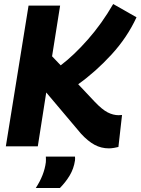

<svg xmlns="http://www.w3.org/2000/svg" viewBox="-20 -728 699 955"><path d="M9 0 122 -700H279L239 -448L282 -403Q348 -453 417.5 -532Q487 -611 543 -708L659 -642Q613 -542 534.5 -456.5Q456 -371 369 -309L451 -222Q488 -183 515.5 -169Q543 -155 570 -155Q574 -155 578 -155.5Q582 -156 587 -156L569 3Q563 5 547.5 7.5Q532 10 522 10Q483 10 450 -8Q417 -26 383 -63L210 -268L168 0ZM208 51H353Q354 60 353 70Q347 111 326.5 145Q306 179 278 207H158Q179 175 191.5 143Q204 111 208 79Q209 65 208 51Z"/></svg>

Font: Georama
Style: Bold Italic
Weight: 700
Italic angle: -9°
Designer: Jean-Baptiste Levee
Foundry: Production Type
Version: Version 1.000